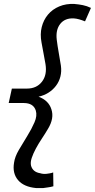

<svg xmlns="http://www.w3.org/2000/svg" viewBox="-20 -728 480 971"><path d="M223 -77Q209 -53 192 -27.5Q175 -2 161.5 23Q148 48 140.5 70.5Q133 93 137 110Q146 142 183 148Q198 153 216 151Q224 150 232.5 148.5Q241 147 249 144Q249 161 249.5 179Q250 197 250 214Q236 218 223.5 219.5Q211 221 199 223H162Q100 217 71 182.5Q42 148 51 95Q55 65 75.5 30Q96 -5 118 -40.5Q140 -76 154.5 -109.5Q169 -143 161 -169Q149 -207 100 -207H24Q28 -225 32 -243.5Q36 -262 40 -280H116Q165 -280 192 -314.5Q219 -349 210 -404Q205 -432 200 -459Q195 -486 190 -513Q182 -555 191 -591Q200 -627 222.5 -654Q245 -681 279.5 -695.5Q314 -710 356 -708Q379 -706 399 -702Q419 -698 440 -688Q432 -671 425 -654Q418 -637 410 -620Q395 -626 381 -630Q367 -634 353 -635Q308 -637 284.5 -607Q261 -577 267 -527Q271 -495 277 -461.5Q283 -428 288 -396Q292 -367 285.5 -341Q279 -315 263 -294Q247 -273 224.5 -259Q202 -245 175 -239Q226 -220 240 -175Q255 -130 223 -77Z"/></svg>

Font: Rosa Sans
Style: Italic
Weight: 400
Italic angle: -12°
Designer: Pentagram / MCKL
Foundry: Pentagram / MCKL
Version: Version 1.005;September 16, 2019;FontCreator 11.5.0.2425 64-